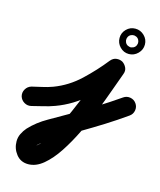

<svg xmlns="http://www.w3.org/2000/svg" viewBox="-169 -569 837 1003"><g transform="rotate(15 250.0 -67.5)"><path d="M17 49Q-3 54 -21 43.5Q-39 33 -45 13Q-50 -7 -39.5 -25Q-29 -43 -9 -49Q19 -56 47 -62Q75 -68 102 -78Q179 -107 240.5 -165Q302 -223 351 -285Q365 -302 383 -304Q401 -306 416 -298Q430 -289 438 -272.5Q446 -256 438 -236Q425 -201 405 -145Q385 -89 359.5 -23Q334 43 302.5 108Q271 173 235.5 227Q200 281 160.5 314Q121 347 79 347Q38 347 14 316.5Q-10 286 -10 247Q-10 225 -0.5 205.5Q9 186 23 170Q63 127 119.5 95Q176 63 226 34Q288 -2 348.5 -39.5Q409 -77 468 -118Q485 -130 505.5 -126.5Q526 -123 538 -106Q550 -89 546.5 -68.5Q543 -48 526 -36Q471 3 414.5 38.5Q358 74 300 108Q256 133 211 158.5Q166 184 125 215Q122 218 113.5 225Q105 232 98 238.5Q91 245 91 247Q91 253 91 251Q91 249 85 247Q83 246 80.5 246Q78 246 79 246Q99 246 123.5 214.5Q148 183 175 132Q202 81 228.5 20.5Q255 -40 278 -98.5Q301 -157 318 -203Q335 -249 344 -272Q351 -291 370.5 -292.5Q390 -294 408 -284Q425 -274 434.5 -256.5Q444 -239 431 -223Q372 -149 300 -83Q228 -17 138 16Q108 27 77.5 34Q47 41 17 49Q17 49 17 49Q17 49 17 49ZM433 -446Q422 -444 415 -437Q408 -430 406 -419Q406 -417 406 -415Q406 -413 406 -414Q406 -415 406 -413Q406 -411 406 -409Q408 -398 415 -391Q422 -384 433 -382Q435 -382 437 -381.5Q439 -381 438 -381Q437 -381 439 -381.5Q441 -382 443 -382Q454 -384 461 -391Q468 -398 470 -409Q470 -411 470 -413Q470 -415 470 -414Q470 -413 470 -415Q470 -417 470 -419Q468 -430 461 -437Q454 -444 443 -446Q441 -446 439 -446Q437 -446 438 -446Q439 -446 437 -446Q435 -446 433 -446ZM370 -414Q370 -442 390 -462Q410 -482 438 -482Q466 -482 486.5 -462Q507 -442 507 -414Q507 -386 486.5 -365.5Q466 -345 438 -345Q410 -345 390 -365.5Q370 -386 370 -414Z"/></g></svg>

Font: FRB American Cursive Ultra
Style: Bold Italic
Weight: 1000
Italic angle: -25°
Version: Version 2.0;Modular Font Editor K font №1